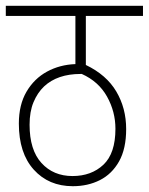

<svg xmlns="http://www.w3.org/2000/svg" viewBox="-20 -642 513 662"><path d="M473 -587H276V-418Q347 -384 381 -326.5Q415 -269 415 -197Q415 -129 390.5 -85.5Q366 -42 324.5 -21Q283 0 231 0Q148 0 96.5 -57Q45 -114 45 -216Q45 -281 71.5 -326Q98 -371 142 -395Q186 -419 240 -421V-587H0V-622H473ZM230 -35Q295 -35 336.5 -74Q378 -113 378 -198Q378 -257 349 -309Q320 -361 262 -387H258Q178 -387 132 -344Q109 -322 95.5 -289.5Q82 -257 82 -212Q82 -125 123 -80Q164 -35 230 -35Z"/></svg>

Font: Noto Sans Condensed ExtraLight
Style: Italic
Weight: 200
Width: 3
Italic angle: -12°
Designer: Monotype Design Team
Foundry: Monotype Imaging Inc.
Version: Version 2.013; ttfautohint (v1.8.4.7-5d5b)